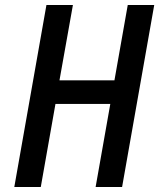

<svg xmlns="http://www.w3.org/2000/svg" viewBox="-20 -745 640 765"><path d="M165 -725H270.5L217 -425H436L489 -725H594.5L466.5 0H361L419.5 -331H201L142.5 0H37Z"/></svg>

Font: JuliaMono Medium
Style: Italic
Weight: 500
Italic angle: -9°
Monospace: yes
Designer: cormullion
Foundry: corm
Version: Version 0.054; ttfautohint (v1.8.4)